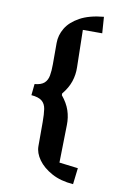

<svg xmlns="http://www.w3.org/2000/svg" viewBox="-96 -785 647 986"><g transform="rotate(10 228.0 -292.0)"><path d="M357 145Q291 140 244.5 114.5Q198 89 173 54Q148 19 148 -16V-142Q148 -183 144 -209.5Q140 -236 122.5 -250.5Q105 -265 67 -268L73 -327Q107 -330 123 -344.5Q139 -359 143.5 -384Q148 -409 148 -443V-555Q148 -595 170 -632Q192 -669 240 -695.5Q288 -722 364 -729L370 -644H269L273 -449Q274 -411 262 -375Q250 -339 221 -304V-295Q250 -260 262 -224Q274 -188 273 -149L269 48L367 60Z"/></g></svg>

Font: Eczar Medium
Style: Regular
Weight: 500
Designer: Vaibhav Singh
Foundry: Rosetta Type Foundry
Version: Version 2.000